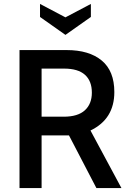

<svg xmlns="http://www.w3.org/2000/svg" viewBox="-20 -954 653 974"><path d="M79 -700H318Q432 -700 496 -647Q560 -594 560 -487Q560 -350 439 -292L596 0H469L330 -267H325H191V0H79ZM303 -362Q375 -362 410.5 -394.5Q446 -427 446 -484Q446 -543 411 -574.5Q376 -606 305 -606H191V-362ZM312 -866 441 -934V-868L312 -777L183 -868V-934Z"/></svg>

Font: Cabin Medium
Style: Regular
Weight: 500
Designer: Pablo Impallari
Foundry: Pablo Impallari. http://www.impallari.com Igino Marini. http://www.ikern.com
Version: Version 2.200